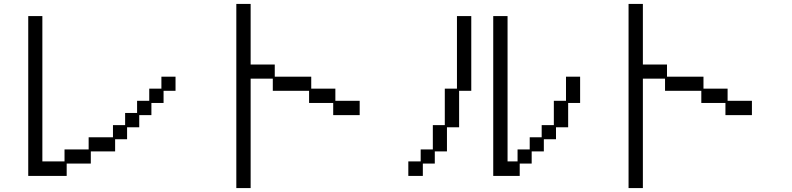

<svg xmlns="http://www.w3.org/2000/svg" viewBox="-20 -869 4040 979"><path d="M124 -787H196V-46H309V-107H432V-169H556V-231H618V-293H679V-355H741V-417H803V-478H875V-406H814V-344H752V-282H690V-220H628V-159H567V-97H443V-35H320V28H124Z M1185 -849H1258V-540H1381V-478H1567V-417H1690V-355H1814V-282H1679V-344H1556V-406H1371V-468H1258V90H1185Z M2495 -787H2568V-46H2619V-107H2681V-169H2742V-231H2804V-355H2866V-478H2938V-344H2877V-220H2815V-159H2753V-97H2691V-35H2630V28H2495ZM2062 -46H2125V-107H2187V-231H2248V-417H2310V-787H2383V-406H2321V-220H2259V-97H2197V-35H2136V28H2062Z M3185 -849H3258V-540H3381V-478H3567V-417H3690V-355H3814V-282H3679V-344H3556V-406H3371V-468H3258V90H3185Z"/></svg>

Font: DotGothic16
Style: Regular
Weight: 400
Designer: Fontworks Inc.
Foundry: Fontworks Inc.
Version: Version 1.100